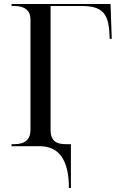

<svg xmlns="http://www.w3.org/2000/svg" viewBox="-20 -734 601 964"><path d="M326 210H336V-10H316C271 -10 234 -19 234 -82V-704H387C488 -704 523 -672 529 -572L531 -539H541L535 -714H38V-704H51C105 -704 133 -681 133 -636V-82C133 -34 106 -10 51 -10H38V0H179C271 0 326 62 326 210Z"/></svg>

Font: Noto Serif Display
Style: Regular
Weight: 400
Designer: Monotype Design Team
Foundry: Monotype Imaging Inc.
Version: Version 2.009